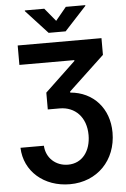

<svg xmlns="http://www.w3.org/2000/svg" viewBox="-71 -1003 829 1268"><g transform="rotate(-5 343.0 -369.5)"><path d="M190.7 -52.6H35.5C40.5 104.4 169.4 215.6 340.2 215.6C522 215.6 649.9 83.1 649.9 -100.1C649.9 -259.9 547.2 -374.6 394.5 -387.1V-394.2L631.4 -616.5V-727.3H76V-598.4H440V-592.7L237.2 -400.6V-289.1H316.1C418 -289.1 490.8 -215.9 490.8 -97.3C490.8 7.8 433.9 85.9 339.1 85.9C258.5 85.9 195 29.8 190.7 -52.6ZM143.1 -948.9 286.9 -792.6H399.5L543.7 -948.9V-953.8H414.8L343.4 -867.2L272 -953.8H143.1Z"/></g></svg>

Font: Magic Ui Pro
Style: Bold
Weight: 700
Designer: Stefan Endress, Andreas Faust
Version: Version 1.000;FEAKit 1.0